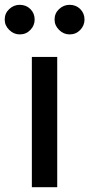

<svg xmlns="http://www.w3.org/2000/svg" viewBox="-62 -784 374 804"><path d="M71.4 0V-545.5H177.6V0ZM20.6 -639.9Q-4.3 -639.9 -23.3 -658.6Q-42.3 -677.2 -42.3 -702.1Q-42.3 -728.3 -23.3 -746.1Q-4.3 -763.8 20.6 -763.8Q47.2 -763.8 65.2 -746.1Q83.1 -728.3 83.1 -702.1Q83.1 -677.2 65.2 -658.6Q47.2 -639.9 20.6 -639.9ZM229.4 -639.9Q204.5 -639.9 185.5 -658.6Q166.5 -677.2 166.5 -702.1Q166.5 -728.3 185.5 -746.1Q204.5 -763.8 229.4 -763.8Q256 -763.8 274 -746.1Q291.9 -728.3 291.9 -702.1Q291.9 -677.2 274 -658.6Q256 -639.9 229.4 -639.9Z"/></svg>

Font: Inter UI Medium
Style: Regular
Weight: 500
Designer: Rasmus Andersson
Foundry: rsms
Version: 3.2;8d6f07862